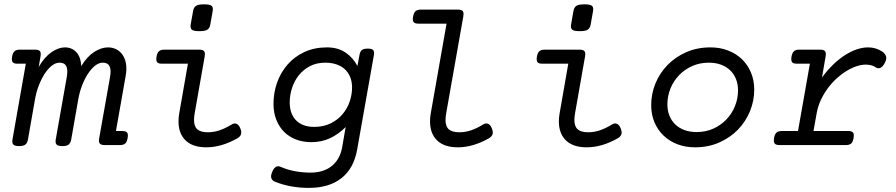

<svg xmlns="http://www.w3.org/2000/svg" viewBox="-20 -686 4237 908"><path d="M102.1 -384.8H62Q45.4 -384.8 39.8 -392.1Q34.2 -399.4 37.1 -418Q40.5 -436.5 48.8 -443.8Q57.1 -451.2 73.7 -451.2H146.5Q163.1 -451.2 168.9 -443.8Q174.8 -436.5 171.4 -418L163.1 -369.6Q190.9 -417 223.9 -439.5Q256.8 -461.9 287.1 -461.9Q319.3 -461.9 340.6 -439.7Q361.8 -417.5 364.3 -373.5Q392.1 -418.9 425.5 -440.4Q459 -461.9 490.7 -461.9Q508.8 -461.9 524.7 -455.3Q540.5 -448.7 552.2 -436Q564 -423.3 570.8 -404.5Q577.6 -385.7 577.6 -361.3Q577.6 -353 576.9 -344.5Q576.2 -335.9 574.2 -326.2L528.3 -66.4H558.6Q575.2 -66.4 581.1 -59.1Q586.9 -51.8 583.5 -33.2Q580.6 -14.6 572.3 -7.3Q564 0 547.4 0H474.6Q458 0 451.9 -7.3Q445.8 -14.6 449.2 -33.2L500.5 -322.3Q501.5 -329.1 502.2 -335.7Q502.9 -342.3 502.9 -347.7Q502.9 -368.2 494.1 -378.9Q485.4 -389.6 465.8 -389.6Q448.2 -389.6 430.4 -376Q412.6 -362.3 396.7 -338.4Q380.9 -314.5 368.4 -282.5Q356 -250.5 349.6 -213.4L316.9 -26.9Q314 -9.8 304.7 -2.4Q295.4 4.9 274.9 4.9Q254.4 4.9 247.6 -2.4Q240.7 -9.8 243.7 -26.9L295.9 -322.3Q296.9 -329.1 297.6 -335.4Q298.3 -341.8 298.3 -347.7Q298.3 -368.2 289.6 -378.9Q280.8 -389.6 261.2 -389.6Q243.7 -389.6 225.8 -376Q208 -362.3 192.1 -338.4Q176.3 -314.5 163.8 -282.5Q151.4 -250.5 145 -213.4L112.3 -26.9Q109.4 -9.8 100.1 -2.4Q90.8 4.9 70.3 4.9Q49.8 4.9 43 -2.4Q36.1 -9.8 39.1 -26.9Z M974.6 -570.3Q971.7 -553.2 961.2 -545.9Q950.7 -538.6 922.9 -538.6Q895 -538.6 887 -545.9Q878.9 -553.2 881.8 -570.3L893.1 -633.8Q896 -650.9 906.7 -658.2Q917.5 -665.5 945.3 -665.5Q973.1 -665.5 981 -658.2Q988.8 -650.9 985.8 -633.8ZM745.1 -384.8Q728.5 -384.8 722.9 -392.1Q717.3 -399.4 720.2 -418Q723.6 -436.5 731.9 -443.8Q740.2 -451.2 756.8 -451.2H922.9Q939.5 -451.2 945.3 -443.8Q951.2 -436.5 947.8 -418L900.9 -151.4Q899.4 -142.6 898.4 -134.3Q897.5 -126 897.5 -119.1Q897.5 -88.4 913.1 -74.5Q928.7 -60.5 962.9 -60.5Q991.2 -60.5 1018.6 -69.8Q1045.9 -79.1 1076.2 -97.7Q1088.4 -105 1099.1 -100.3Q1109.9 -95.7 1116.7 -78.6Q1123.5 -61 1119.6 -50.3Q1115.7 -39.6 1102.1 -31.7Q1027.3 10.7 955.6 10.7Q891.6 10.7 857.9 -21.7Q824.2 -54.2 824.2 -111.8Q824.2 -131.3 827.6 -149.9L868.7 -384.8Z M1452.1 -13.7Q1412.6 -13.7 1379.6 -26.4Q1346.7 -39.1 1323.2 -62.7Q1299.8 -86.4 1286.6 -119.9Q1273.4 -153.3 1273.4 -195.3Q1273.4 -247.6 1290.5 -295.7Q1307.6 -343.8 1340.1 -380.9Q1372.6 -418 1419.4 -439.9Q1466.3 -461.9 1526.4 -461.9Q1576.7 -461.9 1612.5 -438.5Q1648.4 -415 1670.4 -374L1679.7 -424.3Q1682.6 -441.4 1690.7 -448.7Q1698.7 -456.1 1719.2 -456.1Q1739.7 -456.1 1745.4 -448.7Q1751 -441.4 1748 -424.3L1668.9 22Q1653.3 109.9 1595.2 156.2Q1537.1 202.6 1440.4 202.6Q1397.9 202.6 1357.2 195.3Q1316.4 188 1280.3 173.3Q1267.6 168 1263.4 157Q1259.3 146 1267.1 127.4Q1274.9 108.4 1285.2 103Q1295.4 97.7 1307.1 103Q1339.4 117.2 1376 123.8Q1412.6 130.4 1448.2 130.4Q1481 130.4 1506.6 121.8Q1532.2 113.3 1551 97.4Q1569.8 81.5 1581.5 59.6Q1593.3 37.6 1598.1 10.7L1614.7 -85Q1579.1 -49.8 1539.3 -31.7Q1499.5 -13.7 1452.1 -13.7ZM1465.3 -85.9Q1510.7 -85.9 1544.7 -103Q1578.6 -120.1 1600.8 -147Q1623 -173.8 1634 -206.8Q1645 -239.7 1645 -271.5Q1645 -299.8 1636 -321.8Q1627 -343.8 1610.4 -358.9Q1593.8 -374 1570.3 -381.8Q1546.9 -389.6 1518.6 -389.6Q1477.5 -389.6 1446 -373.3Q1414.6 -356.9 1393.3 -330.3Q1372.1 -303.7 1361.1 -269.8Q1350.1 -235.8 1350.1 -201.2Q1350.1 -175.3 1357.4 -154.1Q1364.7 -132.8 1379.4 -117.7Q1394 -102.5 1415.5 -94.2Q1437 -85.9 1465.3 -85.9Z M2291.5 -31.7Q2216.8 10.7 2145 10.7Q2081.1 10.7 2047.4 -21.7Q2013.7 -54.2 2013.7 -111.8Q2013.7 -120.6 2014.4 -130.4Q2015.1 -140.1 2017.1 -149.9L2091.8 -574.2H1958.5Q1941.9 -574.2 1936 -581.5Q1930.2 -588.9 1933.6 -607.4Q1937 -626 1945.3 -633.3Q1953.6 -640.6 1970.2 -640.6H2146Q2162.6 -640.6 2168.5 -633.3Q2174.3 -626 2170.9 -607.4L2090.3 -151.4Q2088.9 -142.1 2087.9 -134Q2086.9 -126 2086.9 -118.7Q2086.9 -87.9 2102.8 -74.2Q2118.7 -60.5 2152.3 -60.5Q2180.7 -60.5 2208 -69.8Q2235.4 -79.1 2265.6 -97.7Q2277.8 -105 2288.6 -100.3Q2299.3 -95.7 2306.2 -78.6Q2313 -61 2309.1 -50.3Q2305.2 -39.6 2291.5 -31.7Z M2773.4 -570.3Q2770.5 -553.2 2760 -545.9Q2749.5 -538.6 2721.7 -538.6Q2693.8 -538.6 2685.8 -545.9Q2677.7 -553.2 2680.7 -570.3L2691.9 -633.8Q2694.8 -650.9 2705.6 -658.2Q2716.3 -665.5 2744.1 -665.5Q2772 -665.5 2779.8 -658.2Q2787.6 -650.9 2784.7 -633.8ZM2543.9 -384.8Q2527.3 -384.8 2521.7 -392.1Q2516.1 -399.4 2519 -418Q2522.5 -436.5 2530.8 -443.8Q2539.1 -451.2 2555.7 -451.2H2721.7Q2738.3 -451.2 2744.1 -443.8Q2750 -436.5 2746.6 -418L2699.7 -151.4Q2698.2 -142.6 2697.3 -134.3Q2696.3 -126 2696.3 -119.1Q2696.3 -88.4 2711.9 -74.5Q2727.5 -60.5 2761.7 -60.5Q2790 -60.5 2817.4 -69.8Q2844.7 -79.1 2875 -97.7Q2887.2 -105 2897.9 -100.3Q2908.7 -95.7 2915.5 -78.6Q2922.4 -61 2918.5 -50.3Q2914.6 -39.6 2900.9 -31.7Q2826.2 10.7 2754.4 10.7Q2690.4 10.7 2656.7 -21.7Q2623 -54.2 2623 -111.8Q2623 -131.3 2626.5 -149.9L2667.5 -384.8Z M3059.6 -188.5Q3059.6 -242.2 3079.8 -291.5Q3100.1 -340.8 3137 -378.7Q3173.8 -416.5 3225.3 -439.2Q3276.9 -461.9 3339.8 -461.9Q3385.7 -461.9 3423.8 -447Q3461.9 -432.1 3489.3 -405.5Q3516.6 -378.9 3531.7 -342.3Q3546.9 -305.7 3546.9 -262.7Q3546.9 -209 3526.6 -159.7Q3506.3 -110.4 3469.5 -72.5Q3432.6 -34.7 3381.1 -12Q3329.6 10.7 3266.6 10.7Q3220.7 10.7 3182.6 -4.2Q3144.5 -19 3117.2 -45.7Q3089.8 -72.3 3074.7 -108.6Q3059.6 -145 3059.6 -188.5ZM3136.2 -192.4Q3136.2 -163.1 3145.8 -139.2Q3155.3 -115.2 3173.1 -97.9Q3190.9 -80.6 3216.6 -71Q3242.2 -61.5 3274.4 -61.5Q3317.4 -61.5 3353.3 -77.6Q3389.2 -93.8 3415.3 -121.1Q3441.4 -148.4 3455.8 -184.1Q3470.2 -219.7 3470.2 -258.8Q3470.2 -288.1 3460.7 -312Q3451.2 -335.9 3433.3 -353.3Q3415.5 -370.6 3389.9 -380.1Q3364.3 -389.6 3332 -389.6Q3289.1 -389.6 3253.2 -373.5Q3217.3 -357.4 3191.2 -330.1Q3165 -302.7 3150.6 -267.1Q3136.2 -231.4 3136.2 -192.4Z M3859.4 -451.2Q3876 -451.2 3881.8 -443.8Q3887.7 -436.5 3884.3 -418L3867.2 -319.3Q3891.1 -352.1 3918 -378.4Q3944.8 -404.8 3973.1 -423.3Q4001.5 -441.9 4030 -451.9Q4058.6 -461.9 4085.4 -461.9Q4122.1 -461.9 4151.9 -442.4Q4164.6 -434.1 4169.7 -421.1Q4174.8 -408.2 4165 -389.6Q4145.5 -352.1 4121.6 -367.7Q4111.3 -374.5 4099.4 -377.4Q4087.4 -380.4 4074.7 -380.4Q4052.2 -380.4 4028.1 -371.8Q4003.9 -363.3 3979.7 -348.1Q3955.6 -333 3933.1 -311.8Q3910.6 -290.5 3892.3 -265.1Q3874 -239.7 3860.8 -210.7Q3847.7 -181.6 3842.3 -151.4L3827.1 -66.4H3991.7Q4008.3 -66.4 4014.2 -59.1Q4020 -51.8 4016.6 -33.2Q4013.7 -14.6 4005.4 -7.3Q3997.1 0 3980.5 0H3666Q3649.4 0 3643.6 -7.3Q3637.7 -14.6 3640.6 -33.2Q3644 -51.8 3652.3 -59.1Q3660.6 -66.4 3677.2 -66.4H3753.9L3810.1 -384.8H3748Q3731.4 -384.8 3725.8 -392.1Q3720.2 -399.4 3723.1 -418Q3726.6 -436.5 3734.9 -443.8Q3743.2 -451.2 3759.8 -451.2Z"/></svg>

Font: Courier Prime
Style: Italic
Weight: 400
Monospace: yes
Designer: Alan Dague-Greene
Foundry: Quote-Unquote Apps
Version: Version 1.202